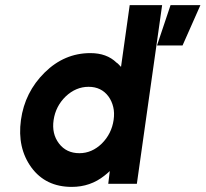

<svg xmlns="http://www.w3.org/2000/svg" viewBox="-20 -720 805 752"><path d="M595 -542H695L765 -700H648ZM327 -380Q277 -380 237 -342Q198 -304 190 -250Q182 -196 211 -158Q240 -120 291 -120Q340 -120 379 -158Q398 -177 409.5 -200Q421 -223 425 -250Q429 -278 423.5 -301Q418 -324 405 -342Q377 -380 327 -380ZM334 -512Q398 -512 436 -475Q441 -472 445 -467.5Q449 -463 454 -458L488 -700H615L516 0H404L410 -50Q406 -46 400 -41Q394 -36 389 -32Q334 12 261 12Q159 12 103 -64Q47 -141 62 -250Q77 -359 155 -436Q232 -512 334 -512Z"/></svg>

Font: Unageo
Style: Bold-Italic
Weight: 700
Designer: Richard Sepsi
Foundry: Richard Sepsi
Version: Version 2.000